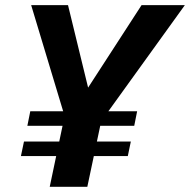

<svg xmlns="http://www.w3.org/2000/svg" viewBox="-20 -723 735 743"><path d="M172.4 0 230 -273.9 100.6 -703.1H243.2L335.4 -324.7L287.6 -332.5L527.8 -703.1H695.3L371.6 -253.9L317.9 0ZM61 -119.1 72.8 -175.3H486.3L474.6 -119.1ZM85.9 -236.3 97.2 -292.5H510.7L499.5 -236.3Z"/></svg>

Font: Schibsted Grotesk
Style: Bold Italic
Weight: 700
Italic angle: -12°
Designer: Bakken & Baeck AS, Henrik Kongsvoll
Foundry: Schibsted ASA
Version: Version 1.100;gftools[0.9.25]